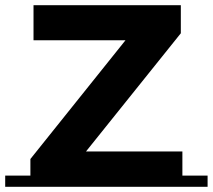

<svg xmlns="http://www.w3.org/2000/svg" viewBox="-71 -719 819 739"><path d="M728 -43V0H-51V-43H46V-107L412 -564H58V-699H625V-591L260 -136H631V-43Z"/></svg>

Font: Montserrat Subrayada
Style: Bold
Weight: 700
Version: Version 2.001